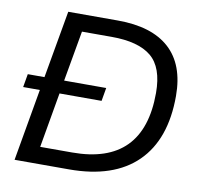

<svg xmlns="http://www.w3.org/2000/svg" viewBox="-76 -748 862 827"><g transform="rotate(10 355.0 -334.0)"><path d="M677 -391Q677 -201 575 -100.5Q473 0 278 0H40L95 -315H22L32 -373H105L157 -668H374Q523 -668 600 -598Q677 -528 677 -391ZM590 -389Q590 -501 533.5 -547.5Q477 -594 360 -594H230L191 -373H375L365 -315H181L139 -74H279Q590 -74 590 -389Z"/></g></svg>

Font: Celebes
Style: Italic
Weight: 400
Italic angle: -10°
Designer: Anugrah Pasau
Foundry: Lafontype
Version: Version 1.000; ttfautohint (v1.8.4)